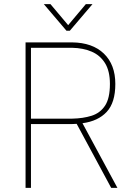

<svg xmlns="http://www.w3.org/2000/svg" viewBox="-20 -904 646 924"><path d="M300 -756 191 -884H223L308 -783L393 -884H425L316 -756ZM103 -700H327Q425 -699 480 -646Q535 -593 535 -500Q535 -410 493.5 -365.5Q452 -321 377 -311L545 0H515L349 -308Q338 -307 327 -307H129V0H103ZM327 -674H129V-333H327Q380 -334 421 -347Q462 -360 485.5 -395.5Q509 -431 509 -500Q509 -562 485.5 -600Q462 -638 421 -655.5Q380 -673 327 -674Z"/></svg>

Font: Haskoy Thin
Style: Regular
Weight: 100
Designer: Ertekin Erdin
Foundry: Ertekin Erdin
Version: Version 2.000; ttfautohint (v1.8.4.7-5d5b)